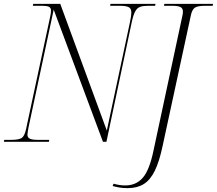

<svg xmlns="http://www.w3.org/2000/svg" viewBox="-31 -734 1123 994"><path d="M-11 0 -9 -10H28Q66 -10 81 -19.5Q96 -29 104 -66L229 -649Q233 -667 233 -679Q233 -694 222 -699Q211 -704 189 -704H139L141 -714H281L522 -58L642 -620Q649 -652 649 -670Q649 -690 635 -697Q621 -704 591 -704H539L541 -714H774L772 -704H735Q710 -704 694.5 -698.5Q679 -693 669 -675Q659 -657 651 -619L520 0H502L247 -684L117 -76Q115 -64 113 -53.5Q111 -43 111 -37Q111 -22 123.5 -16Q136 -10 164 -10H224L222 0ZM630 240Q606 240 588 237Q570 234 552 229L557 217Q588 226 617 226Q674 226 708.5 186Q743 146 764 44L914 -656Q915 -661 915.5 -665.5Q916 -670 916 -674Q916 -691 903 -697.5Q890 -704 862 -704H818L820 -714H1072L1070 -704H1029Q992 -704 977.5 -694Q963 -684 957 -654L811 21Q794 102 770.5 150Q747 198 713 219Q679 240 630 240Z"/></svg>

Font: Noto Serif Display ExtraLight
Style: Italic
Weight: 200
Italic angle: -12°
Designer: Monotype Design Team
Foundry: Monotype Imaging Inc.
Version: Version 2.009